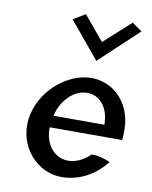

<svg xmlns="http://www.w3.org/2000/svg" viewBox="-87 -844 722 912"><g transform="rotate(10 274.0 -388.0)"><path d="M195 -744 340 -569 527 -744 479 -778 351 -662 253 -779ZM177 -209V-220H526C527 -229 528 -236 528 -245C538 -389 446 -485 332 -485C214 -485 88 -376 71 -241C55 -107 154 3 272 3C351 3 428 -33 486 -107C463 -116 426 -130 395 -127C360 -93 321 -77 284 -79C220 -83 178 -140 177 -209ZM430 -289 431 -277H185L188 -288C206 -354 260 -412 325 -412C386 -412 427 -359 430 -289Z"/></g></svg>

Font: Bluebird
Style: LiNrwObl
Weight: 300
Designer: Jasper
Foundry: Cannot Into Space Fonts
Version: Version 0.98